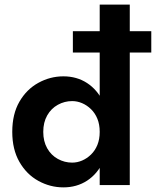

<svg xmlns="http://www.w3.org/2000/svg" viewBox="-20 -800 674 830"><path d="M295 -573H634V-665H295ZM411 -780V0H541V-780ZM33 -230Q33 -154 64 -100Q95 -46 146 -18Q197 10 254 10Q312 10 356.5 -19Q401 -48 426.5 -102Q452 -156 452 -230Q452 -305 426.5 -358.5Q401 -412 356.5 -441Q312 -470 254 -470Q197 -470 146 -442Q95 -414 64 -360.5Q33 -307 33 -230ZM167 -230Q167 -271 184 -301Q201 -331 230 -347Q259 -363 292 -363Q314 -363 335 -354Q356 -345 373.5 -328Q391 -311 401 -286.5Q411 -262 411 -230Q411 -198 401 -173.5Q391 -149 373.5 -132Q356 -115 335 -106Q314 -97 292 -97Q259 -97 230 -113Q201 -129 184 -159Q167 -189 167 -230Z"/></svg>

Font: Jost SemiBold
Style: Regular
Weight: 600
Version: Version 3.710